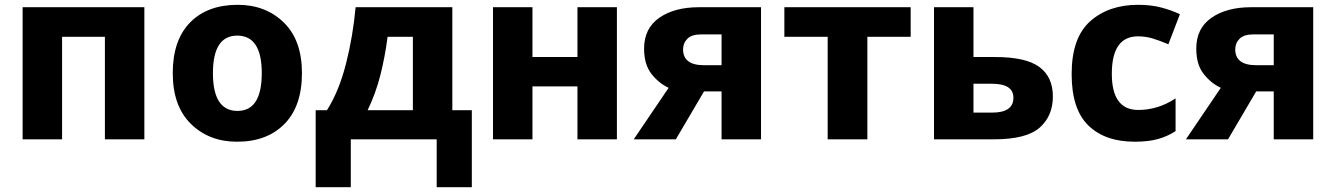

<svg xmlns="http://www.w3.org/2000/svg" viewBox="-20 -579 5552 798"><path d="M580 -549V0H416V-426H238V0H74V-549Z M1235 -275Q1235 -412 1159.5 -485.5Q1084 -559 968 -559Q842 -559 770 -485.5Q698 -412 698 -275Q698 -138 773.5 -64Q849 10 965 10Q1090 10 1162.5 -64Q1235 -138 1235 -275ZM865 -275Q865 -431 966 -431Q1068 -431 1068 -275Q1068 -118 967 -118Q865 -118 865 -275Z M1696 -426V-121H1508Q1542 -192 1561 -267Q1580 -342 1591 -426ZM1860 -549H1458Q1447 -428 1418 -314Q1389 -200 1339 -121H1292V199H1438V0H1795V199H1941V-121H1860Z M2193 -549V-342H2380V-549H2544V0H2380V-220H2193V0H2029V-549Z M2819 -374Q2819 -400 2837 -418Q2855 -436 2894 -436H2979V-308H2906Q2819 -308 2819 -374ZM2789 0 2906 -199H2979V0H3143V-549H2885Q2783 -549 2720 -505Q2657 -461 2657 -377Q2657 -311 2687.5 -272Q2718 -233 2759 -214L2614 0Z M3765 -426H3585V0H3420V-426H3240V-549H3765Z M4026 -342V-549H3862V0H4112Q4246 0 4301 -48.5Q4356 -97 4356 -178Q4356 -259 4300 -300.5Q4244 -342 4116 -342ZM4192 -173Q4192 -111 4104 -111H4026V-231H4102Q4192 -231 4192 -173Z M4696 10Q4753 10 4792.5 -1Q4832 -12 4866 -34V-170Q4793 -122 4711 -122Q4601 -122 4601 -272Q4601 -428 4710 -428Q4741 -428 4771 -419Q4801 -410 4836 -395L4884 -520Q4850 -536 4807.5 -547.5Q4765 -559 4710 -559Q4588 -559 4511 -490.5Q4434 -422 4434 -271Q4434 -125 4503.5 -57.5Q4573 10 4696 10Z M5114 -374Q5114 -400 5132 -418Q5150 -436 5189 -436H5274V-308H5201Q5114 -308 5114 -374ZM5084 0 5201 -199H5274V0H5438V-549H5180Q5078 -549 5015 -505Q4952 -461 4952 -377Q4952 -311 4982.5 -272Q5013 -233 5054 -214L4909 0Z"/></svg>

Font: Noto Sans UI Extra
Style: Regular
Weight: 800
Designer: Monotype Design Team
Foundry: Monotype Imaging Inc.
Version: Version 1.901